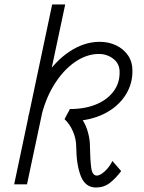

<svg xmlns="http://www.w3.org/2000/svg" viewBox="-20 -820 640 854"><path d="M407 14Q360 14 340 -35.5Q320 -85 319 -167Q319 -202 304.5 -235.5Q290 -269 267 -290L291 -335Q357 -335 407 -355.5Q457 -376 485 -413.5Q513 -451 512 -500Q512 -537 484 -558.5Q456 -580 420 -580Q365 -580 312.5 -543.5Q260 -507 219.5 -441Q179 -375 160 -287L105 -297Q128 -398 177 -473.5Q226 -549 290.5 -591.5Q355 -634 424 -634Q464 -634 497 -618Q530 -602 549.5 -573.5Q569 -545 569 -507Q570 -451 542.5 -404Q515 -357 465 -326Q415 -295 348 -285Q363 -262 371.5 -230.5Q380 -199 380 -172Q381 -112 385.5 -75.5Q390 -39 411 -39Q425 -39 446 -58Q467 -77 480 -104L519 -59Q494 -26 468 -6Q442 14 407 14ZM43 0 212 -800H270L100 0Z"/></svg>

Font: Victor Mono Thin ExtraLight
Style: Italic
Weight: 250
Italic angle: -12°
Monospace: yes
Version: Version 1.561;gftools[0.9.30]